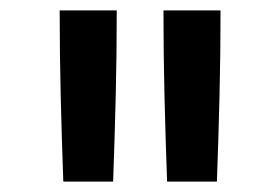

<svg xmlns="http://www.w3.org/2000/svg" viewBox="-20 -792 540 370"><path d="M102 -442Q99 -524 97 -606.5Q95 -689 95 -772H205Q205 -689 203 -606.5Q201 -524 198 -442ZM302 -442Q299 -524 297 -606.5Q295 -689 295 -772H405Q405 -689 403 -606.5Q401 -524 398 -442Z"/></svg>

Font: Iosevka Term Curly Semibold
Style: Regular
Weight: 600
Designer: Belleve Invis
Foundry: Belleve Invis
Version: Version 32.3.0